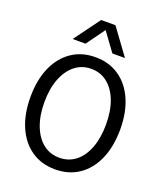

<svg xmlns="http://www.w3.org/2000/svg" viewBox="-168 -1041 985 1162"><g transform="rotate(20 325.0 -460.5)"><path d="M326 12Q238 12 173 -32.5Q108 -77 72.5 -158.5Q37 -240 37 -349Q37 -459 72.5 -540Q108 -621 173 -665.5Q238 -710 326 -710Q414 -710 479 -665.5Q544 -621 579.5 -540Q615 -459 615 -349Q615 -240 579.5 -158.5Q544 -77 479 -32.5Q414 12 326 12ZM326 -63Q386 -63 430.5 -98Q475 -133 499.5 -197.5Q524 -262 524 -349Q524 -436 499.5 -500Q475 -564 430.5 -599.5Q386 -635 326 -635Q266 -635 221.5 -599.5Q177 -564 152 -500Q127 -436 127 -349Q127 -262 152 -197.5Q177 -133 221.5 -98Q266 -63 326 -63ZM157 -766 280 -933H372L494 -766H413L326 -885L240 -766Z"/></g></svg>

Font: Azeret Mono Light
Style: Regular
Weight: 300
Designer: Martin Vácha
Foundry: Displaay
Version: Version 1.002